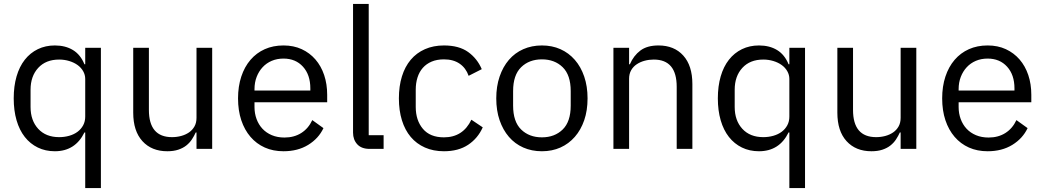

<svg xmlns="http://www.w3.org/2000/svg" viewBox="-20 -760 5331 980"><path d="M415 -84H411Q364 12 260 12Q212 12 173 -7Q134 -26 106.5 -61Q79 -96 64.5 -146Q50 -196 50 -258Q50 -320 64.5 -370Q79 -420 106.5 -455Q134 -490 173 -509Q212 -528 260 -528Q314 -528 352.5 -504.5Q391 -481 411 -432H415V-516H495V200H415ZM282 -60Q309 -60 333.5 -67Q358 -74 376 -87.5Q394 -101 404.5 -120.5Q415 -140 415 -165V-357Q415 -378 404.5 -396.5Q394 -415 376 -428Q358 -441 333.5 -448.5Q309 -456 282 -456Q214 -456 175 -413.5Q136 -371 136 -302V-214Q136 -145 175 -102.5Q214 -60 282 -60Z M983 -84H979Q971 -66 959.5 -48.5Q948 -31 931 -17.5Q914 -4 890 4Q866 12 834 12Q754 12 707 -39.5Q660 -91 660 -185V-516H740V-199Q740 -60 858 -60Q882 -60 904.5 -66Q927 -72 944.5 -84Q962 -96 972.5 -114.5Q983 -133 983 -159V-516H1063V0H983Z M1427 12Q1374 12 1331.5 -7Q1289 -26 1258.5 -61.5Q1228 -97 1211.5 -146.5Q1195 -196 1195 -258Q1195 -319 1211.5 -369Q1228 -419 1258.5 -454.5Q1289 -490 1331.5 -509Q1374 -528 1427 -528Q1479 -528 1520 -509Q1561 -490 1590 -456.5Q1619 -423 1634.5 -377Q1650 -331 1650 -276V-238H1279V-214Q1279 -181 1289.5 -152.5Q1300 -124 1319.5 -103Q1339 -82 1367.5 -70Q1396 -58 1432 -58Q1481 -58 1517.5 -81Q1554 -104 1574 -147L1631 -106Q1606 -53 1553 -20.5Q1500 12 1427 12ZM1427 -461Q1394 -461 1367 -449.5Q1340 -438 1320.5 -417Q1301 -396 1290 -367.5Q1279 -339 1279 -305V-298H1564V-309Q1564 -378 1526.5 -419.5Q1489 -461 1427 -461Z M1867 0Q1825 0 1803.5 -23.5Q1782 -47 1782 -83V-740H1862V-70H1938V0Z M2246 12Q2192 12 2149 -7Q2106 -26 2076.5 -61Q2047 -96 2031.5 -146Q2016 -196 2016 -258Q2016 -320 2031.5 -370Q2047 -420 2076.5 -455Q2106 -490 2149 -509Q2192 -528 2246 -528Q2323 -528 2369.5 -494.5Q2416 -461 2439 -407L2372 -373Q2358 -413 2326 -435Q2294 -457 2246 -457Q2210 -457 2183 -445.5Q2156 -434 2138 -413.5Q2120 -393 2111 -364.5Q2102 -336 2102 -302V-214Q2102 -146 2138.5 -102.5Q2175 -59 2246 -59Q2343 -59 2386 -149L2444 -110Q2419 -54 2369.5 -21Q2320 12 2246 12Z M2746 12Q2694 12 2651 -7Q2608 -26 2577.5 -61.5Q2547 -97 2530 -146.5Q2513 -196 2513 -258Q2513 -319 2530 -369Q2547 -419 2577.5 -454.5Q2608 -490 2651 -509Q2694 -528 2746 -528Q2798 -528 2840.5 -509Q2883 -490 2914 -454.5Q2945 -419 2962 -369Q2979 -319 2979 -258Q2979 -196 2962 -146.5Q2945 -97 2914 -61.5Q2883 -26 2840.5 -7Q2798 12 2746 12ZM2746 -59Q2811 -59 2852 -99Q2893 -139 2893 -221V-295Q2893 -377 2852 -417Q2811 -457 2746 -457Q2681 -457 2640 -417Q2599 -377 2599 -295V-221Q2599 -139 2640 -99Q2681 -59 2746 -59Z M3111 0V-516H3191V-432H3195Q3214 -476 3248.5 -502Q3283 -528 3341 -528Q3421 -528 3467.5 -476.5Q3514 -425 3514 -331V0H3434V-317Q3434 -456 3317 -456Q3293 -456 3270.5 -450Q3248 -444 3230 -432Q3212 -420 3201.5 -401.5Q3191 -383 3191 -358V0Z M4009 -84H4005Q3958 12 3854 12Q3806 12 3767 -7Q3728 -26 3700.5 -61Q3673 -96 3658.5 -146Q3644 -196 3644 -258Q3644 -320 3658.5 -370Q3673 -420 3700.5 -455Q3728 -490 3767 -509Q3806 -528 3854 -528Q3908 -528 3946.5 -504.5Q3985 -481 4005 -432H4009V-516H4089V200H4009ZM3876 -60Q3903 -60 3927.5 -67Q3952 -74 3970 -87.5Q3988 -101 3998.5 -120.5Q4009 -140 4009 -165V-357Q4009 -378 3998.5 -396.5Q3988 -415 3970 -428Q3952 -441 3927.5 -448.5Q3903 -456 3876 -456Q3808 -456 3769 -413.5Q3730 -371 3730 -302V-214Q3730 -145 3769 -102.5Q3808 -60 3876 -60Z M4577 -84H4573Q4565 -66 4553.5 -48.5Q4542 -31 4525 -17.5Q4508 -4 4484 4Q4460 12 4428 12Q4348 12 4301 -39.5Q4254 -91 4254 -185V-516H4334V-199Q4334 -60 4452 -60Q4476 -60 4498.5 -66Q4521 -72 4538.5 -84Q4556 -96 4566.5 -114.5Q4577 -133 4577 -159V-516H4657V0H4577Z M5021 12Q4968 12 4925.5 -7Q4883 -26 4852.5 -61.5Q4822 -97 4805.5 -146.5Q4789 -196 4789 -258Q4789 -319 4805.5 -369Q4822 -419 4852.5 -454.5Q4883 -490 4925.5 -509Q4968 -528 5021 -528Q5073 -528 5114 -509Q5155 -490 5184 -456.5Q5213 -423 5228.5 -377Q5244 -331 5244 -276V-238H4873V-214Q4873 -181 4883.5 -152.5Q4894 -124 4913.5 -103Q4933 -82 4961.5 -70Q4990 -58 5026 -58Q5075 -58 5111.5 -81Q5148 -104 5168 -147L5225 -106Q5200 -53 5147 -20.5Q5094 12 5021 12ZM5021 -461Q4988 -461 4961 -449.5Q4934 -438 4914.5 -417Q4895 -396 4884 -367.5Q4873 -339 4873 -305V-298H5158V-309Q5158 -378 5120.5 -419.5Q5083 -461 5021 -461Z"/></svg>

Font: IBM Plex Sans KR
Style: Regular
Weight: 400
Designer: Mike Abbink; Paul van der Laan; Pieter van Rosmalen; Wujin Sim; Chorong Kim; Dohee Lee;
Foundry: Sandoll Inc.
Version: Version 1.000